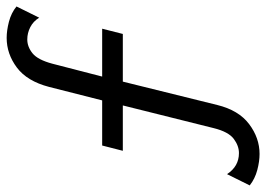

<svg xmlns="http://www.w3.org/2000/svg" viewBox="-136 -540 807 582"><g transform="rotate(-90 268.0 -249.5)"><path d="M91.7 133.3Q69.4 133.3 43.1 126.4Q16.7 119.4 -3.5 103.5L30.6 34.7Q54.2 70.8 94.4 70.8Q116.7 70.8 137.8 54.9Q159 38.9 170.1 -5.6L238.9 -281.2H101.4L117.4 -343.8H254.2L295.1 -504.9Q312.5 -571.5 353.8 -602.4Q395.1 -633.3 443.8 -633.3Q466 -633.3 492.7 -626.4Q519.4 -619.4 538.9 -603.5L504.9 -534.7Q493.8 -552.8 476 -561.8Q458.3 -570.8 438.9 -570.8Q416.7 -570.8 396.9 -554.9Q377.1 -538.9 365.3 -494.4L326.4 -343.8H471.5L455.6 -281.2H311.1L240.3 4.9Q224.3 70.1 182.3 101.7Q140.3 133.3 91.7 133.3Z"/></g></svg>

Font: Afacad
Style: Italic
Weight: 400
Italic angle: -14°
Designer: Kristian Moeller
Foundry: Dicotype
Version: Version 1.000